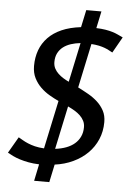

<svg xmlns="http://www.w3.org/2000/svg" viewBox="-58 -798 630 936"><g transform="rotate(5 257.0 -330.5)"><path d="M162.1 12.7Q133.3 11.7 109.9 7.3Q86.4 2.9 67.1 -3.2Q47.9 -9.3 32.7 -16.6Q17.6 -23.9 5.9 -30.8L51.8 -109.9Q61.5 -104.5 73 -97.7Q84.5 -90.8 99.6 -84.5Q114.7 -78.1 134 -73.2Q153.3 -68.4 179.2 -66.9L229.5 -303.2Q208 -313 184.6 -326.7Q161.1 -340.3 141.4 -359.4Q121.6 -378.4 108.6 -404.1Q95.7 -429.7 95.7 -463.4Q95.7 -504.9 108.6 -540.3Q121.6 -575.7 147.7 -602.8Q173.8 -629.9 213.6 -647.5Q253.4 -665 307.6 -671.4L325.7 -756.3H399.9L382.3 -673.3Q408.2 -672.4 427.5 -669.2Q446.8 -666 461.9 -661.4Q477.1 -656.7 489.3 -650.9Q501.5 -645 514.2 -639.2L470.2 -561.5Q461.9 -565.9 452.4 -571Q442.9 -576.2 430.7 -580.8Q418.5 -585.4 402.3 -588.9Q386.2 -592.3 365.2 -593.8L319.3 -377.4Q344.7 -364.7 370.1 -350.3Q395.5 -335.9 415.5 -317.6Q435.5 -299.3 448.2 -275.6Q460.9 -252 460.9 -220.2Q460.9 -174.3 444.3 -135.5Q427.7 -96.7 397.9 -67.1Q368.2 -37.6 327.1 -18.3Q286.1 1 237.8 7.3L219.2 94.7H145ZM233.4 -69.3Q262.7 -72.8 286.9 -81.8Q311 -90.8 328.1 -105.5Q345.2 -120.1 354.7 -140.4Q364.3 -160.6 364.3 -186.5Q364.3 -203.6 357.4 -217.3Q350.6 -231 338.9 -242.4Q327.1 -253.9 311.5 -263.2Q295.9 -272.5 278.3 -280.8ZM312 -593.8Q287.1 -591.3 265.4 -584.2Q243.7 -577.1 227.5 -564.7Q211.4 -552.2 202.1 -533.9Q192.9 -515.6 192.9 -490.7Q192.9 -473.1 200.2 -459.2Q207.5 -445.3 219 -434.6Q230.5 -423.8 244.1 -415.5Q257.8 -407.2 271 -400.9Z"/></g></svg>

Font: PT Astra Sans
Style: Italic
Weight: 400
Italic angle: -16°
Designer: A.Korolkova, I. Chaeva
Foundry: ParaType Ltd
Version: Version 1.001; ttfautohint (v1.6)